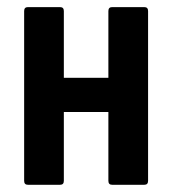

<svg xmlns="http://www.w3.org/2000/svg" viewBox="-20 -512 477 532"><path d="M290.7 0Q280.3 0 280.3 -10.9V-481.4Q280.3 -492.3 290.7 -492.3H379.9Q390.3 -492.3 390.3 -481.4V-10.9Q390.3 0 379.9 0ZM57.3 0Q46.9 0 46.9 -10.9V-481.4Q46.9 -492.3 57.3 -492.3H146.5Q156.9 -492.3 156.9 -481.4V-10.9Q156.9 0 146.5 0ZM142.6 -201.6V-296.5H298.7V-201.6Z"/></svg>

Font: Sofia Sans Condensed
Style: Regular
Weight: 400
Designer: Botio Nikoltchev, Ani Petrova
Foundry: lettersoup
Version: Version 4.100